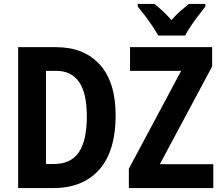

<svg xmlns="http://www.w3.org/2000/svg" viewBox="-20 -953 1123 973"><path d="M566 -368Q566 -188 483.5 -94Q401 0 250 0H72V-714H264Q406 -714 486 -625.5Q566 -537 566 -368ZM420 -363Q420 -482 380.5 -538Q341 -594 265 -594H213V-122H254Q339 -122 379.5 -181.5Q420 -241 420 -363ZM1061 0H633V-98L898 -594H639V-714H1055V-616L790 -121H1061ZM782 -773Q771 -793 752.5 -820.5Q734 -848 714 -874.5Q694 -901 678 -920V-933H763Q782 -918 804.5 -897Q827 -876 849 -851Q872 -878 894 -897Q916 -916 937 -933H1021V-920Q1006 -901 986 -875Q966 -849 947.5 -821.5Q929 -794 918 -773Z"/></svg>

Font: Noto Sans Condensed
Style: Bold
Weight: 700
Width: 3
Designer: Monotype Design Team
Foundry: Monotype Imaging Inc.
Version: Version 2.013; ttfautohint (v1.8.4.7-5d5b)